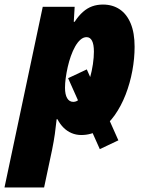

<svg xmlns="http://www.w3.org/2000/svg" viewBox="-71 -583 638 843"><path d="M367.2 71.8 228 -239.7 310.1 -278.3 448.7 33.2ZM-51.3 240.2 116.7 -553.2H256.8L252.9 -487.3H256.8Q273.9 -513.7 293 -530.5Q312 -547.4 333.7 -555.2Q355.5 -563 380.9 -563Q423.3 -563 454.6 -542Q485.8 -521 502.9 -479.7Q520 -438.5 520 -377.4Q520 -326.2 510 -272Q500 -217.8 480.5 -167.5Q460.9 -117.2 432.6 -77.1Q404.3 -37.1 367.4 -13.7Q330.6 9.8 286.1 9.8Q262.7 9.8 242.9 1.2Q223.1 -7.3 207.8 -22.7Q192.4 -38.1 181.2 -59.6H177.7Q174.3 -26.4 169.9 4.9Q165.5 36.1 157.7 74.7L122.6 240.2ZM251 -135.7Q266.6 -135.7 280.3 -150.1Q293.9 -164.6 304.9 -188.5Q315.9 -212.4 324.2 -241.7Q332.5 -271 336.9 -301Q341.3 -331.1 341.3 -356.4Q341.3 -388.2 333 -404.1Q324.7 -419.9 309.1 -419.9Q294.9 -419.9 282.2 -408.7Q269.5 -397.5 259 -378.9Q248.5 -360.4 240.2 -336.9Q231.9 -313.5 226.3 -288.6Q220.7 -263.7 217.5 -240.2Q214.4 -216.8 214.4 -197.8Q214.4 -168 223.9 -151.9Q233.4 -135.7 251 -135.7Z"/></svg>

Font: Open Sans SemiCondensed ExtraBold
Style: Italic
Weight: 800
Width: 4
Italic angle: -12°
Designer: Monotype Design Team
Foundry: Monotype Imaging Inc.
Version: Version 3.003